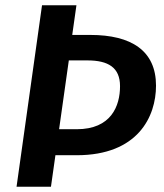

<svg xmlns="http://www.w3.org/2000/svg" viewBox="-20 -711 623 731"><path d="M324 -578H255L271 -691H140L43 0H174L191 -120H272C505 -120 574 -267 574 -385C574 -518 480 -578 324 -578ZM272 -219H205L242 -481H313C392 -481 437 -454 437 -383C437 -307 403 -219 272 -219Z"/></svg>

Font: Fira Sans Medium
Style: Italic
Weight: 500
Italic angle: -8°
Designer: bBox Type GmbH & Carrois Corporate GbR & Edenspiekermann AG
Foundry: bBox Type GmbH & Carrois Corporate GbR & Edenspiekermann AG
Version: Version 4.301;PS 004.301;hotconv 1.0.88;makeotf.lib2.5.64775